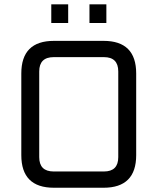

<svg xmlns="http://www.w3.org/2000/svg" viewBox="-20 -882 740 902"><path d="M80.1 -153.2V-536.8Q80.1 -690 233.3 -690H466.6Q619.8 -690 619.8 -536.8V-153.2Q619.8 0 466.6 0H233.3Q80.1 0 80.1 -153.2ZM164.3 -143.8Q164.3 -76.4 232.3 -76.4H468.3Q535.6 -76.4 535.6 -143.8V-546.2Q535.6 -613.6 468.3 -613.6H232.3Q164.3 -613.6 164.3 -546.2ZM220.9 -773.8V-861.6H300.3V-773.8ZM400.3 -773.8V-861.6H479.7V-773.8Z"/></svg>

Font: Oxanium ExtraLight
Style: Regular
Weight: 200
Designer: Severin Meyer
Version: Version 2.000